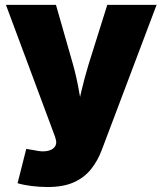

<svg xmlns="http://www.w3.org/2000/svg" viewBox="-20 -561 668 789"><path d="M52.2 191.9 87.9 50.8 122.1 56.6Q152.3 63.5 173.3 59.6Q194.3 55.7 204.1 43.7Q213.9 31.7 210 14.6L206.1 0.5L4.4 -541H210L279.8 -296.9Q295.4 -241.2 304.9 -185.1Q314.5 -128.9 327.1 -63H288.1Q300.8 -128.9 314.2 -185.5Q327.6 -242.2 344.2 -296.9L420.9 -541H623.5L399.4 52.2Q382.8 97.7 355.2 132.8Q327.6 168 284.4 187.7Q241.2 207.5 176.3 207.5Q142.6 207.5 109.6 203.4Q76.7 199.2 52.2 191.9Z"/></svg>

Font: Inter 17pt Black
Style: Regular
Weight: 900
Version: Version 4.001;git-66647c0bb